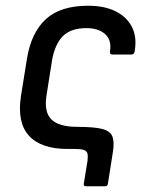

<svg xmlns="http://www.w3.org/2000/svg" viewBox="-20 -519 513 669"><path d="M281 130Q270 130 272 121L285 41Q287 24 284.5 15.5Q282 7 272 3.5Q262 0 240 0H215Q123 0 81 -46Q39 -92 53 -184L74 -315Q89 -406 140 -452.5Q191 -499 287 -499Q344 -499 383 -479.5Q422 -460 440 -424.5Q458 -389 449 -339Q447 -329 438 -329H372Q362 -329 363 -339Q370 -378 347 -399.5Q324 -421 281 -421Q227 -421 199 -393Q171 -365 161 -307L142 -186Q133 -128 159.5 -102.5Q186 -77 249 -77Q309 -77 337 -69.5Q365 -62 372 -42.5Q379 -23 373 13L356 121Q355 130 346 130Z"/></svg>

Font: Sofia Sans Semi Condensed Medium
Style: Italic
Weight: 500
Italic angle: -9°
Version: Version 4.100